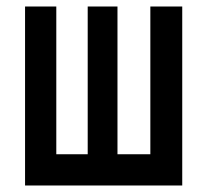

<svg xmlns="http://www.w3.org/2000/svg" viewBox="-20 -570 640 590"><path d="M540 0H57V-550H153V-96H249.5V-550H341V-96H442V-550H540Z"/></svg>

Font: JuliaMono Medium
Style: Regular
Weight: 500
Monospace: yes
Designer: cormullion
Foundry: corm
Version: Version 0.054; ttfautohint (v1.8.4)